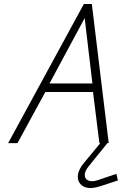

<svg xmlns="http://www.w3.org/2000/svg" viewBox="-20 -720 613 966"><path d="M520 -6H485L483 2L398 105Q378 131 373 154.5Q368 178 378 196.5Q388 215 410.5 222.5Q433 230 466 222Q472 221 489 215.5Q506 210 525.5 203.5Q545 197 559 192.5Q573 188 573 188L566 155Q566 155 558 157.5Q550 160 537 164.5Q524 169 507 174.5Q490 180 470 187Q441 196 424 188Q407 180 406.5 161Q406 142 425 118L518 3ZM527 0 442 -700H402L21 0H68L208 -257H448L480 0ZM229 -300 406 -629 445 -300Z"/></svg>

Font: Advent Pro Light
Style: Italic
Weight: 300
Italic angle: -12°
Version: Version 3.000